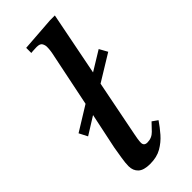

<svg xmlns="http://www.w3.org/2000/svg" viewBox="-233 -746 796 796"><g transform="rotate(-45 165.5 -347.5)"><path d="M125 10Q88 10 71.5 -5.5Q55 -21 55 -47Q55 -65 59.5 -92.5Q64 -120 68 -144L101 -301L24 -253L5 -290L112 -356L163 -604Q163 -604 164.5 -614Q166 -624 166 -636Q166 -646 160.5 -656Q155 -666 135 -666Q122 -666 112 -665Q102 -664 102 -664V-694L253 -705H281L226 -426L311 -478L331 -442L215 -371L166 -123Q164 -115 162 -101Q160 -87 160 -80Q160 -61 180 -61Q206 -61 224 -79.5Q242 -98 254 -111L278 -94Q261 -69 240.5 -45.5Q220 -22 192.5 -6Q165 10 125 10Z"/></g></svg>

Font: STIX Two Text Medium
Style: Italic
Weight: 500
Italic angle: -12°
Designer: Ross Mills, John Hudson & Paul Hanslow, Tiro Typeworks Ltd; with prior portions MicroPress Inc. and Coen Hoffman, Elsevi
Foundry: Tiro Typeworks Ltd
Version: Version 2.13 b171